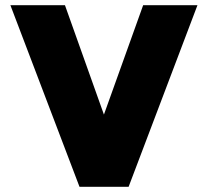

<svg xmlns="http://www.w3.org/2000/svg" viewBox="-20 -719 800 739"><path d="M20 -699H230L380 -278L531 -699H740L475 0H286Z"/></svg>

Font: Readiness ExtraBold
Style: Regular
Weight: 800
Designer: Katatrad Team
Foundry: CadsonDemak
Version: Version 1.00;January 16, 2020;FontCreator 12.0.0.2550 64-bit